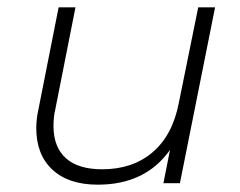

<svg xmlns="http://www.w3.org/2000/svg" viewBox="-20 -500 655 524"><path d="M567 -480 471 0H426L444 -91Q377 4 247 4Q167 4 123 -37Q79 -78 79 -150Q79 -175 85 -202L140 -480H186L131 -202Q126 -182 126 -156Q126 -99 159.5 -68.5Q193 -38 259 -38Q342 -38 396.5 -84.5Q451 -131 468 -219L521 -480Z"/></svg>

Font: Montserrat Ace
Style: Light Italic
Weight: 300
Italic angle: -11.3°
Designer: Julieta Ulanovsky
Foundry: Julieta Ulanovsky
Version: Version 1